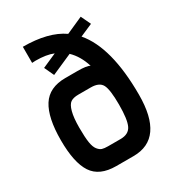

<svg xmlns="http://www.w3.org/2000/svg" viewBox="-187 -893 913 1002"><g transform="rotate(-30 269.5 -391.5)"><path d="M217 -531H289Q347 -531 363 -520Q342 -588 299 -629L174 -574L147 -632L233 -670Q192 -687 127 -687Q117 -687 106 -686V-783Q259 -783 345 -723L446 -768L474 -709L398 -676Q506 -550 506 -264Q506 0 321 0H217Q117 0 75.5 -63Q34 -126 34 -261.5Q34 -397 76.5 -464Q119 -531 217 -531ZM232 -111H307Q356 -111 373 -146Q390 -181 390 -271Q390 -361 374 -391.5Q358 -422 307 -422H232Q202 -422 185.5 -411Q169 -400 159.5 -364.5Q150 -329 150 -270.5Q150 -212 155 -180.5Q160 -149 172 -134Q184 -119 196.5 -115Q209 -111 232 -111Z"/></g></svg>

Font: Exo
Style: DemiBold
Weight: 600
Designer: Natanael Gama
Version: Version 1.00